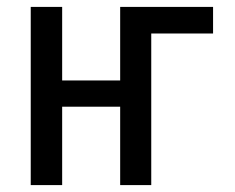

<svg xmlns="http://www.w3.org/2000/svg" viewBox="-20 -536 680 556"><path d="M69 -516H160V-303H328V-516H597V-439H418V0H328V-227H160V0H69Z"/></svg>

Font: Writer
Style: Regular
Weight: 400
Monospace: yes
Designer: Mike Abbink, Paul van der Laan, Pieter van Rosmalen
Foundry: Bold Monday
Version: Version 2.001 2020